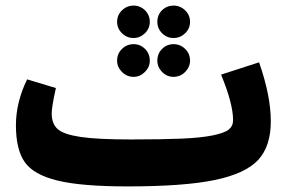

<svg xmlns="http://www.w3.org/2000/svg" viewBox="-20 -648 1036 687"><path d="M458 -512Q434 -512 416.5 -529Q399 -546 399 -570Q399 -594 416.5 -611Q434 -628 458 -628Q482 -628 499 -611Q516 -594 516 -570Q516 -546 498.5 -529Q481 -512 458 -512ZM543 -570Q543 -595 560 -611.5Q577 -628 601 -628Q625 -628 642.5 -611Q660 -594 660 -570Q660 -546 642.5 -529Q625 -512 601 -512Q577 -512 560 -529Q543 -546 543 -570ZM458 -373Q434 -373 416.5 -390.5Q399 -408 399 -431Q399 -456 416.5 -473Q434 -490 458 -490Q482 -490 499 -473Q516 -456 516 -431Q516 -408 498.5 -390.5Q481 -373 458 -373ZM543 -431Q543 -456 560 -473Q577 -490 601 -490Q625 -490 642.5 -473Q660 -456 660 -431Q660 -408 642.5 -390.5Q625 -373 601 -373Q577 -373 560 -390.5Q543 -408 543 -431ZM907 -425Q949 -305 949 -214Q949 -125 904 -76Q859 -27 749 -4Q639 19 436 19Q271 19 185.5 -2Q100 -23 68.5 -68Q37 -113 37 -200Q37 -282 77 -364L180 -333Q165 -266 165 -242Q165 -205 186.5 -186Q208 -167 268.5 -158Q329 -149 449 -149V-147L450 -149Q562 -149 630.5 -152Q699 -155 741 -163.5Q783 -172 798.5 -184.5Q814 -197 814 -218Q814 -277 771 -381Z"/></svg>

Font: FiraGO ExtraBold
Style: Regular
Weight: 800
Designer: bBox Type
Foundry: bBox Type GmbH
Version: Version 1.001;PS 001.001;hotconv 1.0.88;makeotf.lib2.5.64775